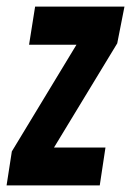

<svg xmlns="http://www.w3.org/2000/svg" viewBox="-43 -564 399 584"><path d="M-23 0 -7 -103.4 189.6 -428H45.4L63.8 -544H335.6L313.6 -432.2L121.2 -115.2H277.8L260.4 0Z"/></svg>

Font: Georama ExtraCondensed Thin
Style: Italic
Weight: 100
Width: 2
Italic angle: -9°
Designer: Jean-Baptiste Levee
Foundry: Production Type
Version: Version 1.001